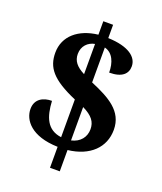

<svg xmlns="http://www.w3.org/2000/svg" viewBox="-152 -857 869 1033"><g transform="rotate(20 282.5 -340.5)"><path d="M259 -41V79H315V-43C439 -57 512 -129 512 -230C512 -337 424 -384 315 -430V-630C363 -618 383 -568 383 -511C457 -511 486 -542 486 -584C486 -637 433 -680 315 -684V-760H259V-683C150 -671 74 -609 74 -513C74 -429 115 -374 259 -312V-96C175 -107 151 -173 146 -263C98 -263 52 -241 52 -183C52 -120 106 -45 259 -41ZM259 -630V-457C212 -481 190 -508 190 -548C190 -593 220 -623 259 -630ZM315 -98V-289C372 -261 393 -232 393 -190C393 -145 365 -109 315 -98Z"/></g></svg>

Font: Noto Serif Lao
Style: Bold
Weight: 700
Designer: Monotype Design Team
Foundry: Monotype Imaging Inc.
Version: Version 2.003